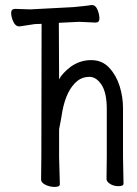

<svg xmlns="http://www.w3.org/2000/svg" viewBox="-20 -726 540 757"><path d="M213 -413Q225 -437 259 -463Q296 -489 339.5 -489Q383 -489 411 -458.5Q439 -428 452 -385.5Q465 -343 465 -300V-108L467 -2Q467 8 447.5 8Q428 8 414 -1Q400 -10 400 -20L401 -108V-296Q401 -360 380.5 -391.5Q360 -423 332.5 -423Q305 -423 285 -407Q242 -372 226 -288Q221 -256 213 -216V-106L216 0Q216 11 196 11Q176 11 159 2.5Q142 -6 142 -18L143 -107L144 -632L117 -631Q107 -630 87.5 -626.5Q68 -623 58 -622H56Q41 -622 32.5 -640.5Q24 -659 24 -675Q24 -691 40 -691L99 -689L270 -698Q289 -700 309 -702Q329 -704 339 -706H343Q357 -706 364.5 -687.5Q372 -669 372 -653Q372 -637 357 -637L291 -640L212 -636Z"/></svg>

Font: Moon Stars Kai HW
Style: Regular
Weight: 400
Designer: GuiWonder
Version: Version 1.101